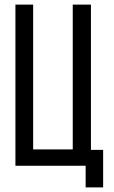

<svg xmlns="http://www.w3.org/2000/svg" viewBox="-20 -720 495 834"><path d="M428 94V-69H375V-700H296V-71H124V-700H47V0H352V94Z"/></svg>

Font: VL Bebas Neue Regular
Style: Regular
Weight: 400
Designer: Ryoichi Tsunekawa
Foundry: Ryoichi Tsunekawa
Version: Version 001.003